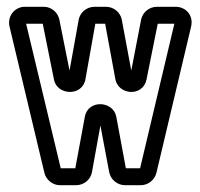

<svg xmlns="http://www.w3.org/2000/svg" viewBox="-20 -521 591 566"><path d="M351 -25 323 -176C315 -224 239 -229 230 -176L202 -25H159L57 -451H106L139 -287C147 -240 223 -235 232 -288L261 -451H290L320 -288C328 -241 401 -234 412 -287L445 -451H494L393 -25ZM349 25H395C417 25 436 9 441 -11L543 -441C552 -476 527 -501 498 -501H443C419 -501 400 -484 396 -463L367 -313L339 -463C335 -484 316 -501 292 -501H259C235 -501 216 -484 212 -463L185 -313L155 -463C151 -483 133 -501 109 -501H53C24 -501 1 -474 8 -443L111 -11C116 9 135 25 157 25H204C228 25 247 8 251 -13L276 -151L302 -13C307 10 327 25 349 25Z"/></svg>

Font: DIN Rundschrift
Style: EngKont
Weight: 400
Width: 3
Version: Version 1.027